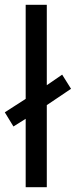

<svg xmlns="http://www.w3.org/2000/svg" viewBox="-29 -780 316 800"><path d="M78 0V-285L27 -253L-9 -312L78 -368V-760H166V-425L230 -469L267 -410L166 -342V0Z"/></svg>

Font: Noto Sans Lao UI
Style: Regular
Weight: 400
Designer: Monotype Design Team
Foundry: Monotype Imaging Inc.
Version: Version 2.000